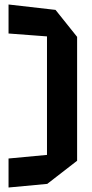

<svg xmlns="http://www.w3.org/2000/svg" viewBox="-20 -734 408 854"><path d="M189 84V-575L323 -569V-19L190 84ZM18 100V-29L189 -45V84ZM18 -585V-714L227 -690L323 -570V-562Z"/></svg>

Font: Foldit SemiBold
Style: Regular
Weight: 600
Version: Version 1.003